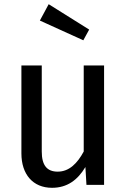

<svg xmlns="http://www.w3.org/2000/svg" viewBox="-20 -881 603 915"><path d="M212 -861 170 -783 377 -689 405 -740ZM476 -569H379V-159C349 -103 310 -63 255 -63C204 -63 179 -93 179 -159V-569H82V-150C82 -50 137 14 228 14C300 14 350 -23 387 -85L392 0H476Z"/></svg>

Font: Glow Sans SC Condensed Medium
Style: Regular
Weight: 600
Width: 3
Designer: Ryoko NISHIZUKA (kana, bopomofo & ideographs); Paul D. Hunt (Latin, Greek & Cyrillic); Sandoll Communications, Soo-young
Version: Version 0.93